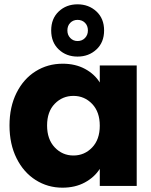

<svg xmlns="http://www.w3.org/2000/svg" viewBox="-20 -861 700 889"><path d="M270 -566Q329 -566 373.5 -542Q418 -518 442 -479V-558H613V0H442V-79Q417 -40 372.5 -16Q328 8 269 8Q201 8 145 -27.5Q89 -63 56.5 -128.5Q24 -194 24 -280Q24 -366 56.5 -431Q89 -496 145 -531Q201 -566 270 -566ZM320 -417Q269 -417 233.5 -380.5Q198 -344 198 -280Q198 -216 233.5 -178.5Q269 -141 320 -141Q371 -141 406.5 -178Q442 -215 442 -279Q442 -343 406.5 -380Q371 -417 320 -417ZM339 -599Q287 -599 252 -632Q217 -665 217 -720Q217 -775 252 -808Q287 -841 339 -841Q391 -841 426.5 -808Q462 -775 462 -720Q462 -665 426.5 -632Q391 -599 339 -599ZM339 -769Q319 -769 305.5 -755.5Q292 -742 292 -720Q292 -699 305.5 -685Q319 -671 339 -671Q360 -671 373.5 -685Q387 -699 387 -720Q387 -742 373.5 -755.5Q360 -769 339 -769Z"/></svg>

Font: Poppins A&M
Style: Bold-A&M
Weight: 700
Designer: Ninad Kale (Devanagari), Jonny Pinhorn (Latin)
Foundry: Indian Type Foundry
Version: 4.004